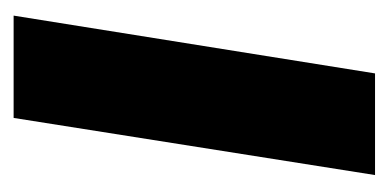

<svg xmlns="http://www.w3.org/2000/svg" viewBox="-168 -416 584 289"><g transform="rotate(90 124.5 -272.0)"><path d="M158 0H4L91 -544H244Z"/></g></svg>

Font: Georama
Style: Bold Italic
Weight: 700
Italic angle: -9°
Designer: Jean-Baptiste Levee
Foundry: Production Type
Version: Version 1.000